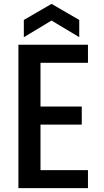

<svg xmlns="http://www.w3.org/2000/svg" viewBox="-20 -971 539 991"><path d="M434 -647V-740H75V0H434V-93H189V-328H402V-421H189V-647ZM103 -779 246 -865 389 -779V-868L246 -951L103 -868Z"/></svg>

Font: Malmofest Medium
Style: Regular
Weight: 500
Designer: Jonny Pinhorn (Poppins), Kolossal
Version: Version 1.004;Glyphs 3.1.2 (3151)